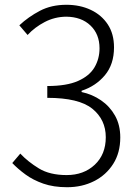

<svg xmlns="http://www.w3.org/2000/svg" viewBox="-20 -762 575 795"><path d="M257.8 13.2Q201.7 13.2 159.2 -1.7Q116.7 -16.6 85.4 -39.6Q54.2 -62.5 30.8 -86.9L64 -126Q95.7 -92.3 140.9 -64.7Q186 -37.1 255.9 -37.1Q326.7 -37.1 372.3 -79.8Q418 -122.6 418 -193.8Q418 -266.6 362.3 -311.8Q306.6 -356.9 175.8 -356.9V-405.8Q255.9 -405.8 303.2 -426.8Q350.6 -447.8 371.3 -483.2Q392.1 -518.6 392.1 -562Q392.1 -620.6 354.5 -656.5Q316.9 -692.4 253.9 -692.9Q206.5 -692.4 165.3 -670.9Q124 -649.4 94.2 -617.2L60.1 -657.2Q97.7 -692.4 145.3 -717.3Q192.9 -742.2 254.9 -742.2Q311 -742.2 355.7 -721.2Q400.4 -700.2 426.3 -660.9Q452.1 -621.6 452.1 -565.9Q452.1 -495.6 414.3 -450.4Q376.5 -405.3 317.9 -386.2V-380.9Q361.8 -371.6 398.2 -346.7Q434.6 -321.8 456.3 -283.2Q478 -244.6 478 -192.9Q478 -129.4 448.7 -83.3Q419.4 -37.1 369.6 -12Q319.8 13.2 257.8 13.2Z"/></svg>

Font: Source Han Sans CN Light
Style: Regular
Weight: 300
Designer: Ryoko NISHIZUKA  (kana, bopomofo & ideographs); Paul D. Hunt (Latin, Greek & Cyrillic); Sandoll Communications , Soo-you
Foundry: Adobe
Version: Version 2.000;hotconv 1.0.107;makeotfexe 2.5.65593